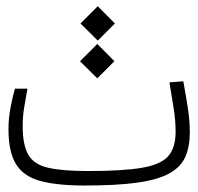

<svg xmlns="http://www.w3.org/2000/svg" viewBox="-20 -586 626 608"><path d="M248.5 1.5Q161.1 1.5 107.9 -12.9Q54.7 -27.3 30.8 -65.9Q6.8 -104.5 6.8 -177.7Q6.8 -211.9 13.9 -248.3Q21 -284.7 27.3 -305.2H66.9Q62 -277.3 56.9 -247.6Q51.8 -217.8 51.8 -187.5Q51.8 -126.5 69.8 -95.7Q87.9 -64.9 132.8 -54.7Q177.7 -44.4 258.3 -44.4Q370.6 -44.4 430.7 -54.9Q490.7 -65.4 513.4 -92.3Q536.1 -119.1 536.1 -168.5Q536.1 -201.2 530.8 -237.3Q525.4 -273.4 516.6 -325.2L560.5 -328.6Q568.8 -283.7 575 -242.9Q581.1 -202.1 581.1 -167.5Q581.1 -122.1 567.1 -89.8Q553.2 -57.6 517.1 -37.4Q481 -17.1 416 -7.8Q351.1 1.5 248.5 1.5ZM288.1 -337.9 233.4 -392.1 288.1 -446.8 342.3 -392.1ZM289.6 -457.5 234.9 -511.7 289.6 -566.4 343.8 -511.7Z"/></svg>

Font: Cascadia Mono NF ExtraLight
Style: Regular
Weight: 200
Monospace: yes
Designer: Aaron Bell
Foundry: Saja Typeworks
Version: Version 2404.023; ttfautohint (v1.8.4)